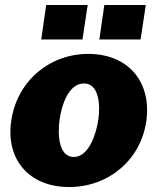

<svg xmlns="http://www.w3.org/2000/svg" viewBox="-20 -743 634 773"><path d="M333 -723H166L146 -584H312ZM567 -723H400L380 -584H546ZM258 10C419 10 547 -101 569 -255C591 -412 498 -526 335 -526C181 -526 48 -418 25 -255C3 -100 98 10 258 10ZM277 -111C214 -111 212 -207 220 -262C228 -318 255 -407 318 -407C380 -407 384 -318 376 -262C368 -207 339 -111 277 -111Z"/></svg>

Font: United Sans Black
Style: Italic
Weight: 900
Italic angle: -8°
Designer: Pablo Impallari, Rodrigo Fuenzalida (Modified by Dan O. Williams)
Version: Version 1.000;PS 001.000;hotconv 1.0.88;makeotf.lib2.5.64775